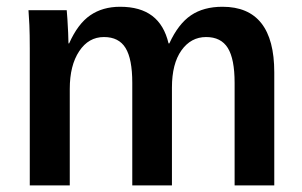

<svg xmlns="http://www.w3.org/2000/svg" viewBox="-20 -559 911 579"><path d="M190.4 -291V0H69.8V-412.1Q69.8 -455.6 68.6 -483.2Q67.4 -510.7 65.9 -528.3H181.2Q182.1 -521 183.3 -501.2Q184.6 -481.4 185.5 -460.7Q186.5 -439.9 186.5 -428.2H188.5Q214.8 -487.3 252.2 -512.9Q289.6 -538.6 342.3 -538.6Q402.8 -538.6 439 -511.2Q475.1 -483.9 488.3 -428.2H490.7Q517.6 -486.8 555.7 -512.7Q593.8 -538.6 650.9 -538.6Q729 -538.6 768.1 -489Q807.1 -439.5 807.1 -340.8V0H687.5V-309.1Q687.5 -381.3 667 -414.3Q646.5 -447.3 601.6 -447.3Q555.7 -447.3 527.1 -407Q498.5 -366.7 498.5 -294.9V0H378.9V-309.1Q378.9 -381.3 358.6 -414.3Q338.4 -447.3 293.5 -447.3Q247.1 -447.3 218.8 -404.5Q190.4 -361.8 190.4 -291Z"/></svg>

Font: Arimo SemiBold
Style: Regular
Weight: 600
Designer: Steve Matteson
Foundry: Monotype Imaging Inc.
Version: Version 1.33